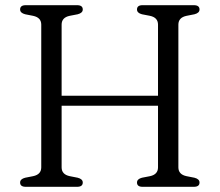

<svg xmlns="http://www.w3.org/2000/svg" viewBox="-20 -720 846 740"><path d="M217.5 -75Q217.5 -47.5 249 -41L279.5 -35Q299 -30 299 -16.5Q299 0 277 0H79.5Q57.5 0 57.5 -16.5Q57.5 -30 77 -35L107.5 -41Q139 -47.5 139 -75V-625Q139 -652.5 107.5 -659L77 -665Q57.5 -670 57.5 -683.5Q57.5 -700 79.5 -700H277Q299 -700 299 -683.5Q299 -670 279.5 -665L248.5 -659Q217.5 -652.5 217.5 -625V-351H589V-625Q589 -652.5 558 -659L527 -665Q508 -670 508 -683.5Q508 -700 529.5 -700H727Q749 -700 749 -683.5Q749 -670 729.5 -665L699 -659Q667.5 -652.5 667.5 -625V-75Q667.5 -47.5 699 -41L729.5 -35Q749 -30 749 -16.5Q749 0 727 0H529.5Q508 0 508 -16.5Q508 -30 527 -35L558 -41Q589 -47.5 589 -75V-312.5H217.5Z"/></svg>

Font: Fraunces 9pt Soft Light
Style: Regular
Weight: 300
Version: Version 1.000;[0bf87f6ff]